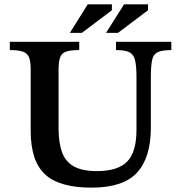

<svg xmlns="http://www.w3.org/2000/svg" viewBox="-20 -849 822 882"><path d="M400 13Q253 13 187 -48Q121 -109 121 -248V-531Q121 -566 113.5 -585Q106 -604 85.5 -611.5Q65 -619 25 -619V-657H344V-619Q303 -619 282.5 -611.5Q262 -604 255.5 -583.5Q249 -563 249 -526V-260Q249 -195 264.5 -151Q280 -107 318.5 -85Q357 -63 425 -63Q521 -63 564 -106.5Q607 -150 607 -254V-490Q607 -543 601 -570.5Q595 -598 575 -608.5Q555 -619 513 -619V-657H767V-619Q724 -619 704 -609Q684 -599 678.5 -572Q673 -545 673 -493V-263Q673 -125 609.5 -56Q546 13 400 13ZM522 -698H467L550 -829H660V-802ZM356 -698H301L383 -829H494V-802Z"/></svg>

Font: STIX Two Text SemiBold
Style: Regular
Weight: 600
Designer: Ross Mills, John Hudson & Paul Hanslow, Tiro Typeworks Ltd; with prior portions MicroPress Inc., and Coen Hoffman.
Foundry: Tiro Typeworks Ltd
Version: Version 2.13 b171